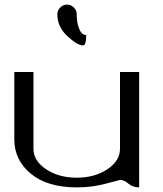

<svg xmlns="http://www.w3.org/2000/svg" viewBox="-20 -812 706 832"><path d="M228.5 -750Q228.5 -767.6 241.2 -779.8Q253.9 -792 270.5 -792Q287.1 -792 299.8 -779.8Q312.5 -767.6 312.5 -750Q312.5 -716.8 320.3 -694.8Q328.1 -672.9 336.4 -666.5Q344.7 -660.2 353.5 -660.2Q353.5 -615.2 339.8 -615.2Q315.4 -615.2 272 -655.3Q228.5 -695.3 228.5 -750ZM583 -500Q583 -500 583 0Q554.7 0 536.6 -16.1Q518.6 -32.2 500 -32.2Q498 -32.2 438.5 -16.1Q378.9 0 312.5 0Q185.5 0 113.8 -59.1Q42 -118.2 42 -208V-500H125V-167Q125 -115.2 179.7 -78.6Q234.4 -42 312.5 -42Q390.6 -42 445.3 -78.6Q500 -115.2 500 -167V-500Z"/></svg>

Font: okolaks
Style: Regular
Weight: 500
Version: Version 000.6.0